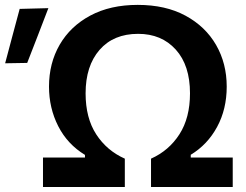

<svg xmlns="http://www.w3.org/2000/svg" viewBox="-108 -746 982 766"><path d="M63.5 0V-117.5H231V-128Q161 -170.5 124.2 -242.8Q87.5 -315 87.5 -400.5Q87.5 -494 130.2 -567.8Q173 -641.5 252.5 -684Q332 -726.5 441.5 -726.5Q552.5 -726.5 632 -683.5Q711.5 -640.5 754 -566.8Q796.5 -493 796.5 -400.5Q796.5 -310.5 758.2 -239.8Q720 -169 653 -128.5V-117.5H820.5V0H494.5V-113Q566 -145 608 -210.5Q650 -276 650 -373.5Q650 -485.5 593.2 -548.2Q536.5 -611 443 -611Q345 -611 289.2 -547Q233.5 -483 233.5 -373.5Q233.5 -275.5 275.8 -210.2Q318 -145 390 -113V0ZM-87.5 -493.5Q-73 -548 -58.5 -602.5Q-44 -657 -29.5 -710.5L85 -713.5Q63.5 -657.5 42.5 -603Q21.5 -548.5 0.5 -495Z"/></svg>

Font: Heraclito SemiBold
Style: Regular
Weight: 600
Designer: Kostas Bartsokas (font) & Cristiano Sobral (main changes)
Foundry: Kostas Bartsokas (font) & Cristiano Sobral (main changes)
Version: Version 1.00;July 8, 2020;FontCreator 13.0.0.2655 64-bit